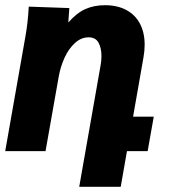

<svg xmlns="http://www.w3.org/2000/svg" viewBox="-53 -581 673 738"><path d="M57.5 -555.5 213.5 -550 209.5 -494.5Q242 -531.5 275.2 -546.2Q308.5 -561 351 -561Q397.5 -561 432 -542.8Q466.5 -524.5 484.8 -490.2Q503 -456 503 -409Q503 -386 498.5 -360.5L458.5 -132.5H538L514.5 0H435L411 137H251.5L333.5 -329Q337 -347.5 337 -365Q337 -396 325.8 -416.8Q314.5 -437.5 288 -437.5Q258.5 -437.5 234.5 -415.2Q210.5 -393 195 -358.8Q179.5 -324.5 173 -288L122 0H-33L45 -442.5Q54.5 -496 57.5 -555.5Z"/></svg>

Font: JuliaMono Black
Style: Italic
Weight: 900
Italic angle: -9°
Monospace: yes
Designer: cormullion
Foundry: corm
Version: Version 0.057; ttfautohint (v1.8.4)